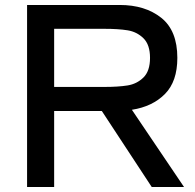

<svg xmlns="http://www.w3.org/2000/svg" viewBox="-20 -753 785 773"><path d="M721 0H591L390 -306H352H198V0H89V-733H352H462Q564 -733 629 -681.5Q694 -630 694 -520Q694 -425 644 -374.5Q594 -324 511 -311ZM198 -637V-403H400Q456 -403 493.5 -409Q531 -415 557.5 -441Q584 -467 584 -520Q584 -573 557.5 -599Q531 -625 493.5 -631Q456 -637 400 -637Z"/></svg>

Font: Shippori Antique
Style: Regular
Weight: 400
Designer: FONTDASU
Foundry: FONTDASU / Google Inc. / but / Adobe
Version: Version 2.001